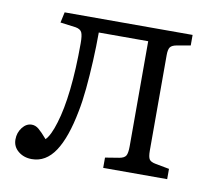

<svg xmlns="http://www.w3.org/2000/svg" viewBox="-64 -577 733 662"><g transform="rotate(10 303.0 -246.0)"><path d="M87 13Q59 13 39.5 -3Q20 -19 20 -44Q20 -68 34 -86Q48 -104 67 -104Q80 -104 91.5 -94.5Q103 -85 122 -63Q139 -80 153 -127Q168 -175 176 -246.5Q184 -318 184 -410Q184 -437 179 -447.5Q174 -458 157 -461L103 -468L111 -505H559V-468L513 -460Q495 -457 489 -449Q483 -441 483 -421V-87Q483 -64 488.5 -56Q494 -48 511 -45L559 -36V0H335V-36L384 -44Q401 -47 406.5 -56Q412 -65 412 -90V-457H239Q239 -409 236.5 -357.5Q234 -306 229.5 -259Q225 -212 218 -178Q200 -83 168 -35Q136 13 87 13Z"/></g></svg>

Font: Literata 12pt Light
Style: Regular
Weight: 300
Designer: Latin by Veronika Burian and Jose Scaglione. Greek by Irene Vlachou. Cyrillic by Vera Evstafieva.
Foundry: TypeTogether
Version: Version 3.002